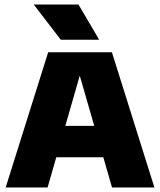

<svg xmlns="http://www.w3.org/2000/svg" viewBox="-20 -825 704 845"><path d="M5 0 192 -595H472.5L659.5 0H473L322.5 -521.5H339.5L189.5 0ZM164 -133 203.5 -271H459.5L499 -133ZM247.5 -650 128.5 -805H325.5L416.5 -650Z"/></svg>

Font: Encode Sans SC ExtraBold
Style: Regular
Weight: 800
Version: Version 3.002